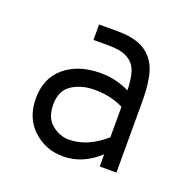

<svg xmlns="http://www.w3.org/2000/svg" viewBox="-82 -755 561 562"><g transform="rotate(20 198.5 -474.5)"><path d="M332 -508V-284H280V-322Q229 -275 168 -275Q114 -275 75 -311Q36 -347 36 -408Q36 -471 78.5 -506.5Q121 -542 190 -542Q238 -542 280 -521Q279 -558 271.5 -580Q264 -602 243 -614Q222 -626 182 -626H136V-674H193Q251 -674 281 -653Q311 -632 321.5 -596.5Q332 -561 332 -508ZM280 -375V-470Q240 -490 190 -490Q149 -490 119.5 -471Q90 -452 90 -408Q90 -367 114.5 -347Q139 -327 168 -327Q225 -327 280 -375Z"/></g></svg>

Font: Biryani UltraLight
Style: Regular
Weight: 250
Designer: Dan Reynolds and Mathieu Réguer
Foundry: Dan Reynolds and Mathieu Réguer
Version: Version 1.003; ttfautohint (v1.1) -l 5 -r 5 -G 72 -x 0 -D la